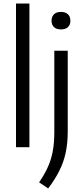

<svg xmlns="http://www.w3.org/2000/svg" viewBox="-20 -828 470 1080"><path d="M70 0V-808H145.5V0ZM251 232 200 197.5Q230.5 153.5 249.5 111Q268.5 68.5 277 21.2Q285.5 -26 285.5 -84.5V-542.5H361V-90Q361 -24 349.8 29.5Q338.5 83 314.2 131.8Q290 180.5 251 232ZM323 -662.5Q297.5 -662.5 283.8 -675.5Q270 -688.5 270 -711.5Q270 -734.5 283.8 -747.8Q297.5 -761 323 -761Q348.5 -761 362.2 -747.8Q376 -734.5 376 -711.5Q376 -688.5 362.2 -675.5Q348.5 -662.5 323 -662.5Z"/></svg>

Font: Encode Sans Semi Condensed
Style: Regular
Weight: 400
Width: 4
Designer: Multiple Designers
Foundry: Impallari Type
Version: Version 3.000; ttfautohint (v1.8.3) -l 8 -r 50 -G 200 -x 14 